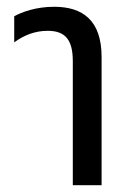

<svg xmlns="http://www.w3.org/2000/svg" viewBox="-20 -547 389 567"><path d="M195 0H280V-379C280 -487 224 -527 140 -527C85 -527 44 -511 22 -499V-422C51 -443 83 -456 121 -456C174 -456 195 -428 195 -366Z"/></svg>

Font: Noto Sans Thai UI Condensed
Style: Regular
Weight: 400
Width: 3
Designer: Monotype Design Team
Foundry: Monotype Imaging Inc.
Version: Version 1.901